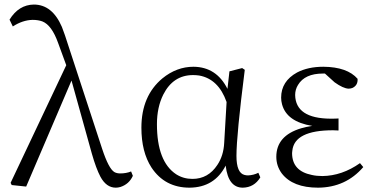

<svg xmlns="http://www.w3.org/2000/svg" viewBox="-20 -823 1658 856"><path d="M564.5 -58.6 572.3 -39.1Q555.7 -2 516.6 10.7Q505.9 13.7 496.1 13.7Q454.1 13.7 427.7 -35.2Q408.2 -72.3 389.6 -137.7L298.8 -463.9L96.7 8.8L32.2 2L27.3 -7.8L275.4 -532.2L239.3 -630.9Q210.9 -710.9 168.9 -727.5Q150.4 -734.4 125 -734.4Q81.1 -733.4 37.1 -705.1L22.5 -735.4Q63.5 -801.8 130.9 -802.7Q212.9 -802.7 255.9 -703.1Q262.7 -685.5 269.5 -666L435.5 -159.2Q464.8 -70.3 490.2 -55.7Q501 -49.8 515.6 -49.8Q543 -49.8 564.5 -58.6Z M979.5 -185.5 990.2 -368.2Q954.1 -470.7 868.2 -486.3Q854.5 -488.3 840.8 -488.3Q752 -488.3 708 -401.4Q679.7 -344.7 679.7 -269.5Q679.7 -102.5 765.6 -45.9Q797.9 -25.4 837.9 -25.4Q908.2 -25.4 949.2 -87.9Q976.6 -128.9 979.5 -185.5ZM1131.8 -52.7 1140.6 -32.2Q1113.3 12.7 1062.5 13.7Q998 13.7 986.3 -83Q986.3 -84 986.3 -85Q936.5 12.7 825.2 13.7Q714.8 13.7 655.3 -76.2Q610.4 -145.5 610.4 -253.9Q610.4 -395.5 704.1 -473.6Q767.6 -525.4 842.8 -525.4Q945.3 -524.4 994.1 -426.8L1002.9 -504.9L1059.6 -519.5L1071.3 -511.7Q1034.2 -219.7 1034.2 -127.9Q1034.2 -51.8 1070.3 -43Q1078.1 -41 1085.9 -41Q1110.4 -42 1131.8 -52.7Z M1585 -95.7 1599.6 -78.1Q1521.5 12.7 1398.4 13.7Q1285.2 13.7 1236.3 -49.8Q1211.9 -83 1211.9 -124Q1211.9 -217.8 1322.3 -251Q1345.7 -257.8 1372.1 -261.7Q1257.8 -280.3 1237.3 -358.4Q1233.4 -373 1233.4 -387.7Q1233.4 -460.9 1304.7 -500Q1353.5 -525.4 1421.9 -525.4Q1528.3 -524.4 1574.2 -471.7Q1576.2 -442.4 1550.8 -430.7Q1542 -427.7 1534.2 -427.7Q1509.8 -428.7 1471.7 -456.1L1428.7 -495.1H1419.9Q1338.9 -495.1 1308.6 -444.3Q1295.9 -423.8 1295.9 -399.4Q1297.9 -294.9 1454.1 -293.9Q1480.5 -293.9 1489.3 -294.9V-241.2Q1478.5 -242.2 1464.8 -242.2Q1292 -242.2 1283.2 -150.4Q1282.2 -145.5 1282.2 -140.6Q1282.2 -60.5 1370.1 -43Q1391.6 -38.1 1417 -38.1Q1504.9 -39.1 1585 -95.7Z"/></svg>

Font: GenYoMin JP Light
Style: Regular
Weight: 300
Version: Version 1.001;PS 1;hotconv 16.6.51;makeotf.lib2.5.65220 DEVE